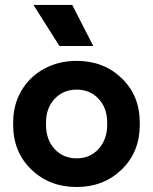

<svg xmlns="http://www.w3.org/2000/svg" viewBox="-20 -746 618 776"><path d="M220.2 -560.1 115.2 -726.1H272L356.9 -560.1ZM290 9.8Q179.7 9.8 106.4 -61Q33.2 -131.8 33.2 -241.2V-251Q33.2 -322.8 66.9 -379.9Q100.6 -437 159.2 -468.5Q217.8 -500 290 -500Q398.9 -500 471.9 -429.7Q544.9 -359.4 544.9 -251V-241.2Q544.9 -131.8 471.9 -61Q398.9 9.8 290 9.8ZM290 -106Q343.8 -106 378.4 -144Q413.1 -182.1 413.1 -241.2V-251Q413.1 -309.6 378.4 -346.7Q343.8 -383.8 290 -383.8Q235.4 -383.8 200.7 -346.4Q166 -309.1 166 -251V-241.2Q166 -181.6 200.7 -143.8Q235.4 -106 290 -106Z"/></svg>

Font: SUSE
Style: Bold
Weight: 700
Designer: Rene Bieder
Foundry: SUSE
Version: Version 1.000